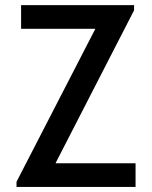

<svg xmlns="http://www.w3.org/2000/svg" viewBox="-20 -740 602 760"><path d="M45.4 0V-20.5L356.4 -624V-626H63.5V-719.7H510.7V-699.2L200.7 -95.7V-93.8H516.6V0Z"/></svg>

Font: Reddit Mono Medium
Style: Regular
Weight: 500
Monospace: yes
Designer: Stephen Hutchings
Foundry: Reddit
Version: Version 1.014